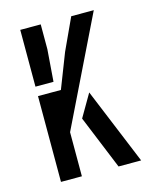

<svg xmlns="http://www.w3.org/2000/svg" viewBox="-95 -666 592 732"><g transform="rotate(-15 200.5 -300.0)"><path d="M54.9 0V-338.6H145.3L198.3 -474.8L256.1 -600H345.1L137.4 -174V0ZM54.9 -375.9V-600H135.7V-502.2L126.1 -375.9ZM195.2 -212.3 247.1 -301.5 371.3 0H282.1Z"/></g></svg>

Font: Big Shoulders Stencil Text SC Thin
Style: Regular
Weight: 100
Designer: Patric King
Foundry: XO Type Co
Version: Version 2.001